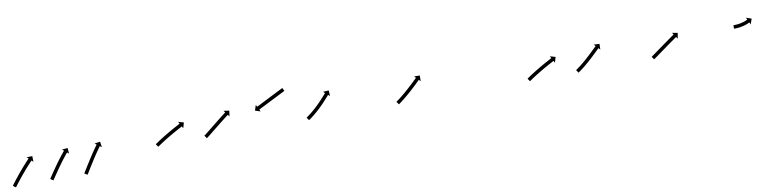

<svg xmlns="http://www.w3.org/2000/svg" viewBox="-18 -671 4360 1086"><g transform="rotate(-10 2162.5 -128.0)"><path d="M-0.5 4.8C-0.9 5.3 -1.3 5.8 -1.7 6.4L14.5 18.2C14.8 17.7 15.2 17.2 15.6 16.6C16.7 15.1 17.8 13.6 19 12.1L18.9 12.1L18.9 12.2C20.7 9.8 22.4 7.5 24.1 5.2L24.1 5.2L24.1 5.2C26.4 2.2 28.7 -0.7 30.9 -3.7L30.9 -3.7L30.9 -3.7C33.6 -7.2 36.4 -10.7 39.1 -14.2L39.1 -14.2L39.1 -14.2C42.1 -18.1 45.2 -22 48.3 -25.9L48.3 -25.9L48.3 -25.9C51.6 -30 54.9 -34.1 58.3 -38.2L58.3 -38.2L58.3 -38.2C61.7 -42.4 65.2 -46.7 68.7 -50.9L68.7 -50.9L68.7 -50.8C72.2 -55 75.7 -59.2 79.3 -63.4L79.3 -63.4L79.3 -63.4C82.7 -67.4 86.2 -71.4 89.7 -75.4L89.7 -75.4L89.7 -75.4C92.9 -79.1 96.2 -82.8 99.5 -86.5L99.5 -86.5L99.5 -86.5C102.4 -89.8 105.4 -93.1 108.4 -96.4L108.4 -96.3L108.4 -96.3C110.9 -99.1 113.5 -101.9 116 -104.6L116 -104.6L116 -104.6C118 -106.7 120 -108.8 121.9 -110.9L121.9 -110.9L121.9 -110.9C123.2 -112.3 124.5 -113.6 125.8 -114.9L125.8 -114.9L125.8 -114.9C126.2 -115.4 126.7 -115.9 127.1 -116.4L136.6 -107.3L135.9 -140L103.2 -139.3L112.7 -130.2C112.2 -129.7 111.8 -129.2 111.3 -128.8L111.3 -128.8L111.3 -128.7C110 -127.4 108.7 -126 107.4 -124.7L107.4 -124.6L107.4 -124.6C105.4 -122.5 103.4 -120.4 101.4 -118.2L101.4 -118.2L101.4 -118.2C98.8 -115.4 96.2 -112.6 93.7 -109.9L93.6 -109.8L93.6 -109.8C90.6 -106.5 87.6 -103.2 84.6 -99.8L84.6 -99.8L84.6 -99.8C81.2 -96.1 77.9 -92.3 74.6 -88.6L74.6 -88.6L74.6 -88.5C71.1 -84.5 67.6 -80.5 64.1 -76.4L64.1 -76.4L64.1 -76.4C60.5 -72.2 56.9 -67.9 53.4 -63.7L53.4 -63.7L53.3 -63.7C49.8 -59.4 46.3 -55.2 42.8 -50.9L42.8 -50.9L42.8 -50.9C39.4 -46.7 36 -42.5 32.7 -38.4L32.7 -38.4L32.7 -38.3C29.5 -34.4 26.4 -30.5 23.3 -26.6L23.3 -26.6L23.3 -26.5C20.6 -23 17.8 -19.5 15.1 -15.9L15.1 -15.9L15.1 -15.9C12.8 -12.9 10.5 -9.9 8.2 -6.8L8.2 -6.8L8.2 -6.8C6.4 -4.5 4.6 -2.1 2.9 0.2L2.9 0.2L2.9 0.2C1.8 1.7 0.6 3.2 -0.5 4.8ZM214.3 3C213.9 3.5 213.6 4.1 213.2 4.6L229.6 16C230 15.4 230.4 14.9 230.8 14.3L230.8 14.3L230.8 14.3C231.8 12.8 232.9 11.2 234 9.7L234 9.7L234 9.7C235.6 7.2 237.3 4.8 238.9 2.4C241 -0.7 243.2 -3.8 245.3 -7C247.8 -10.6 250.3 -14.3 252.8 -18L252.8 -18L252.8 -18C255.6 -22.1 258.4 -26.2 261.2 -30.3L261.2 -30.3L261.2 -30.3C264.2 -34.7 267.3 -39 270.3 -43.4L270.3 -43.4L270.3 -43.4C273.4 -47.8 276.6 -52.3 279.8 -56.8L279.8 -56.8L279.8 -56.7C282.9 -61.2 286.2 -65.6 289.4 -70.1L289.4 -70L289.4 -70C292.5 -74.3 295.7 -78.5 298.8 -82.8L298.8 -82.8L298.8 -82.8C301.8 -86.7 304.8 -90.7 307.8 -94.6L307.8 -94.6L307.8 -94.6C310.5 -98.1 313.2 -101.6 316 -105L316 -105L315.9 -105C318.3 -107.9 320.6 -110.9 323 -113.8L323 -113.8L322.9 -113.8C324.8 -116 326.6 -118.2 328.4 -120.5L328.4 -120.4L328.4 -120.4C329.6 -121.9 330.8 -123.3 332 -124.7L332 -124.7L332 -124.7C332.4 -125.2 332.8 -125.7 333.2 -126.2L343.3 -117.8L340.5 -150.4L307.8 -147.6L317.9 -139.1C317.5 -138.6 317.1 -138.1 316.6 -137.6L316.6 -137.5L316.6 -137.5C315.4 -136.1 314.2 -134.6 313 -133.2L313 -133.2L313 -133.2C311.1 -130.9 309.3 -128.6 307.4 -126.4L307.4 -126.4L307.4 -126.3C305 -123.4 302.6 -120.4 300.3 -117.5L300.3 -117.4L300.3 -117.4C297.5 -113.9 294.7 -110.4 292 -106.8L292 -106.8L291.9 -106.8C288.9 -102.8 285.9 -98.8 282.8 -94.8L282.8 -94.8L282.8 -94.8C279.6 -90.5 276.4 -86.2 273.2 -81.9L273.2 -81.9L273.2 -81.8C270 -77.4 266.7 -72.9 263.5 -68.4L263.5 -68.4L263.5 -68.4C260.3 -63.9 257.1 -59.4 253.9 -54.9L253.9 -54.8L253.9 -54.8C250.8 -50.4 247.8 -46.1 244.8 -41.7L244.7 -41.7L244.7 -41.6C241.9 -37.5 239.1 -33.4 236.3 -29.3L236.3 -29.3L236.3 -29.3C233.7 -25.6 231.2 -21.9 228.7 -18.2C226.6 -15.1 224.5 -11.9 222.4 -8.8C220.7 -6.4 219.1 -4 217.5 -1.6L217.5 -1.6L217.5 -1.6C216.4 -0.1 215.4 1.4 214.3 3L214.3 3ZM409.6 5.8C409.2 6.3 408.9 6.9 408.5 7.5L425.5 18.1C425.8 17.5 426.2 17 426.6 16.4C427.5 14.8 428.5 13.2 429.5 11.6C431.1 9.1 432.6 6.7 434.2 4.2C436.2 1 438.1 -2.2 440.1 -5.4C442.5 -9.2 444.9 -13 447.2 -16.8C449.8 -21 452.5 -25.2 455.1 -29.5L455.1 -29.5L455.1 -29.5C457.9 -34 460.8 -38.5 463.6 -43L463.6 -43L463.6 -43C466.5 -47.6 469.5 -52.2 472.4 -56.9L472.4 -56.8L472.4 -56.8C475.3 -61.5 478.3 -66.1 481.3 -70.7L481.3 -70.7L481.3 -70.6C484.2 -75.1 487.1 -79.5 490 -83.9L490 -83.9L490 -83.9C492.8 -88 495.5 -92.1 498.3 -96.2L498.3 -96.2L498.3 -96.2C500.8 -99.9 503.3 -103.5 505.8 -107.2L505.8 -107.2L505.8 -107.1C508 -110.2 510.1 -113.3 512.3 -116.3L512.3 -116.3L512.3 -116.3C514 -118.6 515.7 -121 517.4 -123.3L517.4 -123.3L517.3 -123.3C518.4 -124.8 519.5 -126.3 520.6 -127.8L520.6 -127.8L520.6 -127.8C521 -128.3 521.4 -128.8 521.8 -129.4L532.4 -121.5L527.6 -153.9L495.2 -149.1L505.8 -141.3C505.4 -140.7 505 -140.2 504.6 -139.7L504.6 -139.7L504.6 -139.7C503.4 -138.1 502.3 -136.6 501.2 -135.1L501.2 -135.1L501.2 -135.1C499.5 -132.7 497.8 -130.3 496 -128L496 -127.9L496 -127.9C493.8 -124.8 491.6 -121.7 489.5 -118.6L489.4 -118.6L489.4 -118.6C486.9 -114.9 484.3 -111.2 481.8 -107.5L481.8 -107.5L481.8 -107.5C479 -103.3 476.2 -99.2 473.4 -95L473.4 -95L473.4 -95C470.4 -90.5 467.5 -86.1 464.5 -81.6L464.5 -81.6L464.5 -81.5C461.5 -76.9 458.5 -72.3 455.6 -67.6L455.5 -67.6L455.5 -67.6C452.6 -63 449.6 -58.3 446.7 -53.6L446.7 -53.6L446.7 -53.6C443.8 -49.1 441 -44.6 438.1 -40.1L438.1 -40.1L438.1 -40.1C435.5 -35.8 432.9 -31.6 430.2 -27.4C427.9 -23.6 425.5 -19.8 423.2 -16C421.2 -12.8 419.2 -9.6 417.2 -6.4C415.6 -3.9 414.1 -1.4 412.6 1C411.6 2.6 410.6 4.2 409.6 5.8Z M837.2 -85.9C836.7 -85.6 836.1 -85.2 835.6 -84.8L847 -68.4C847.5 -68.8 848.1 -69.1 848.6 -69.5L848.6 -69.5L848.6 -69.5C850.1 -70.6 851.7 -71.6 853.2 -72.7L853.2 -72.7L853.2 -72.7C855.6 -74.3 858 -75.9 860.4 -77.6L860.3 -77.6L860.3 -77.5C863.4 -79.6 866.6 -81.7 869.7 -83.8L869.7 -83.8L869.7 -83.8C873.4 -86.2 877.1 -88.6 880.8 -91.1L880.8 -91L880.8 -91C884.9 -93.7 889.1 -96.4 893.3 -99L893.3 -99L893.3 -99C897.8 -101.8 902.3 -104.6 906.8 -107.3L906.8 -107.3L906.7 -107.3C911.4 -110.2 916.1 -113 920.8 -115.8L920.8 -115.7L920.8 -115.7C925.5 -118.5 930.2 -121.3 935 -124L935 -124L934.9 -124C939.5 -126.6 944.2 -129.2 948.8 -131.8L948.8 -131.8L948.8 -131.8C953.1 -134.3 957.4 -136.7 961.8 -139.1L961.8 -139.1L961.8 -139.1C965.7 -141.2 969.6 -143.3 973.5 -145.5L973.5 -145.5L973.5 -145.5C976.8 -147.3 980.1 -149.1 983.4 -150.8C986 -152.2 988.5 -153.6 991.1 -155C992.7 -155.9 994.4 -156.8 996 -157.7C996.6 -158 997.2 -158.3 997.8 -158.6L1004.1 -147L1013.4 -178.5L982 -187.8L988.2 -176.2C987.7 -175.9 987.1 -175.6 986.5 -175.3C984.9 -174.4 983.2 -173.5 981.6 -172.6C979 -171.2 976.4 -169.8 973.9 -168.4C970.6 -166.6 967.2 -164.8 963.9 -163L963.9 -163L963.9 -163C960 -160.9 956.1 -158.7 952.1 -156.6L952.1 -156.6L952.1 -156.6C947.7 -154.2 943.4 -151.7 939 -149.3L939 -149.3L939 -149.3C934.3 -146.6 929.7 -144 925 -141.3L925 -141.3L925 -141.3C920.2 -138.6 915.4 -135.8 910.6 -133L910.6 -133L910.6 -133C905.9 -130.1 901.1 -127.3 896.4 -124.4L896.4 -124.4L896.4 -124.4C891.8 -121.6 887.2 -118.8 882.7 -116L882.7 -115.9L882.6 -115.9C878.4 -113.3 874.2 -110.6 870 -107.9L869.9 -107.9L869.9 -107.8C866.2 -105.4 862.4 -102.9 858.6 -100.5L858.6 -100.5L858.6 -100.5C855.5 -98.4 852.3 -96.2 849.2 -94.1L849.1 -94.1L849.1 -94.1C846.7 -92.5 844.3 -90.8 841.9 -89.2L841.9 -89.2L841.9 -89.2C840.3 -88.1 838.8 -87 837.2 -85.9L837.2 -85.9Z M1116.1 -85.9C1115.6 -85.5 1115.1 -85.2 1114.6 -84.8L1126 -68.4C1126.6 -68.8 1127.1 -69.2 1127.7 -69.6C1127.7 -69.6 1127.7 -69.6 1127.7 -69.6C1127.7 -69.6 1127.7 -69.6 1127.7 -69.6C1129.3 -70.7 1130.9 -71.9 1132.4 -73C1132.4 -73 1132.4 -73 1132.4 -73.1C1132.5 -73.1 1132.5 -73.1 1132.5 -73.1C1134.8 -74.8 1137.2 -76.6 1139.5 -78.4L1139.5 -78.5L1139.5 -78.5C1142.5 -80.8 1145.5 -83.1 1148.5 -85.5L1148.5 -85.5L1148.5 -85.5C1152 -88.3 1155.5 -91.1 1159 -93.9L1159 -93.9L1159.1 -93.9C1162.9 -97 1166.8 -100.1 1170.7 -103.3C1174.9 -106.6 1179 -110 1183.2 -113.3C1187.5 -116.8 1191.7 -120.2 1196 -123.6C1200.3 -127.1 1204.6 -130.5 1208.9 -133.9L1208.9 -133.9L1208.9 -133.9C1213 -137.2 1217.2 -140.6 1221.4 -143.9L1221.4 -143.9L1221.4 -143.9C1225.3 -146.9 1229.2 -150 1233.1 -153.1L1233.1 -153.1L1233.1 -153.1C1236.6 -155.8 1240.1 -158.6 1243.6 -161.3L1243.6 -161.3L1243.6 -161.3C1246.6 -163.6 1249.5 -165.9 1252.5 -168.2L1252.5 -168.2L1252.5 -168.2C1254.8 -170 1257.1 -171.7 1259.4 -173.5L1259.4 -173.5L1259.4 -173.5C1260.9 -174.6 1262.4 -175.7 1263.9 -176.9C1264.4 -177.3 1264.9 -177.7 1265.4 -178.1L1273.4 -167.6L1277.9 -200L1245.4 -204.5L1253.4 -194C1252.8 -193.6 1252.3 -193.2 1251.8 -192.8C1250.3 -191.7 1248.8 -190.5 1247.3 -189.4L1247.3 -189.4L1247.3 -189.4C1245 -187.6 1242.7 -185.8 1240.3 -184L1240.3 -184L1240.3 -184C1237.3 -181.7 1234.3 -179.4 1231.3 -177.1L1231.3 -177.1L1231.3 -177.1C1227.8 -174.3 1224.3 -171.6 1220.7 -168.8L1220.7 -168.8L1220.7 -168.8C1216.8 -165.7 1212.9 -162.6 1209 -159.5L1209 -159.5L1209 -159.5C1204.8 -156.2 1200.6 -152.9 1196.4 -149.6L1196.4 -149.6L1196.4 -149.6C1192.1 -146.1 1187.8 -142.7 1183.5 -139.2C1179.2 -135.8 1174.9 -132.3 1170.6 -128.9C1166.5 -125.5 1162.3 -122.2 1158.2 -118.9C1154.3 -115.7 1150.4 -112.6 1146.5 -109.5L1146.5 -109.5L1146.5 -109.5C1143.1 -106.7 1139.6 -104 1136.1 -101.2L1136.1 -101.2L1136.1 -101.2C1133.2 -98.9 1130.2 -96.6 1127.3 -94.3L1127.3 -94.3L1127.3 -94.3C1125 -92.5 1122.7 -90.8 1120.4 -89C1120.4 -89 1120.5 -89.1 1120.5 -89.1C1120.5 -89.1 1120.5 -89.1 1120.5 -89.1C1119 -88 1117.6 -86.9 1116.1 -85.9C1116.1 -85.9 1116.1 -85.9 1116.1 -85.9C1116.1 -85.9 1116.1 -85.9 1116.1 -85.9ZM1602.5 -255.1C1603.1 -255.4 1603.7 -255.7 1604.3 -256L1595.3 -273.9C1594.7 -273.6 1594.1 -273.3 1593.5 -273C1591.8 -272.1 1590.2 -271.3 1588.5 -270.4C1585.9 -269.1 1583.3 -267.8 1580.7 -266.5C1577.3 -264.8 1573.9 -263.1 1570.6 -261.4C1566.6 -259.4 1562.6 -257.4 1558.6 -255.4C1554.2 -253.1 1549.7 -250.9 1545.3 -248.7C1540.5 -246.3 1535.7 -243.9 1531 -241.5C1526.1 -239 1521.2 -236.5 1516.2 -234C1511.3 -231.5 1506.4 -229.1 1501.5 -226.6C1496.7 -224.2 1492 -221.8 1487.2 -219.4C1482.8 -217.2 1478.3 -214.9 1473.9 -212.7C1469.9 -210.7 1465.9 -208.7 1461.9 -206.6C1458.5 -204.9 1455.2 -203.2 1451.8 -201.5C1449.2 -200.2 1446.6 -198.9 1444 -197.6C1442.3 -196.8 1440.7 -195.9 1439 -195.1C1438.4 -194.8 1437.8 -194.5 1437.2 -194.2L1431.3 -206L1421 -174.8L1452.1 -164.6L1446.2 -176.3C1446.8 -176.6 1447.4 -176.9 1448 -177.2C1449.7 -178.1 1451.3 -178.9 1453 -179.8C1455.6 -181.1 1458.2 -182.4 1460.8 -183.7C1464.2 -185.4 1467.5 -187.1 1470.9 -188.8C1474.9 -190.8 1478.9 -192.8 1482.9 -194.8C1487.3 -197.1 1491.8 -199.3 1496.2 -201.5C1501 -203.9 1505.7 -206.3 1510.5 -208.7C1515.4 -211.2 1520.3 -213.7 1525.2 -216.2C1530.2 -218.6 1535.1 -221.1 1540 -223.6C1544.7 -226 1549.5 -228.4 1554.3 -230.8C1558.7 -233 1563.2 -235.3 1567.6 -237.5C1571.6 -239.5 1575.6 -241.5 1579.6 -243.5C1583 -245.2 1586.3 -246.9 1589.7 -248.6C1592.3 -250 1594.9 -251.3 1597.5 -252.6C1599.2 -253.4 1600.8 -254.3 1602.5 -255.1Z M1703.2 -85.9C1702.6 -85.5 1702.1 -85.2 1701.6 -84.8L1713 -68.4C1713.6 -68.8 1714.1 -69.2 1714.7 -69.5L1714.7 -69.6L1714.7 -69.6C1716.2 -70.6 1717.8 -71.7 1719.3 -72.9L1719.3 -72.9L1719.3 -72.9C1721.7 -74.6 1724.1 -76.3 1726.5 -78.1C1726.5 -78.1 1726.5 -78.1 1726.5 -78.1C1726.5 -78.1 1726.5 -78.1 1726.5 -78.1C1729.6 -80.4 1732.6 -82.7 1735.7 -85C1735.7 -85 1735.7 -85.1 1735.7 -85.1C1735.7 -85.1 1735.7 -85.1 1735.7 -85.1C1739.3 -87.9 1742.8 -90.7 1746.4 -93.5C1746.4 -93.5 1746.4 -93.5 1746.4 -93.5C1746.4 -93.5 1746.4 -93.6 1746.4 -93.6C1750.3 -96.8 1754.2 -100 1758.1 -103.3C1758.1 -103.3 1758.1 -103.3 1758.1 -103.3C1758.1 -103.3 1758.1 -103.3 1758.1 -103.3C1762.2 -106.8 1766.3 -110.4 1770.3 -114C1770.3 -114 1770.3 -114 1770.3 -114C1770.3 -114.1 1770.4 -114.1 1770.4 -114.1C1774.5 -117.8 1778.5 -121.6 1782.6 -125.4C1782.6 -125.4 1782.6 -125.5 1782.6 -125.5C1782.6 -125.5 1782.6 -125.5 1782.6 -125.5C1786.7 -129.4 1790.6 -133.3 1794.6 -137.2C1794.6 -137.2 1794.6 -137.2 1794.6 -137.2C1794.6 -137.2 1794.6 -137.3 1794.6 -137.3C1798.4 -141.1 1802.2 -144.9 1805.9 -148.8C1805.9 -148.8 1805.9 -148.8 1805.9 -148.9C1805.9 -148.9 1805.9 -148.9 1805.9 -148.9C1809.4 -152.5 1812.8 -156.2 1816.2 -159.9L1816.2 -159.9L1816.2 -159.9C1819.3 -163.3 1822.3 -166.6 1825.3 -169.9L1825.3 -169.9L1825.3 -170C1827.8 -172.8 1830.4 -175.6 1832.9 -178.5L1832.9 -178.5L1832.9 -178.5C1834.8 -180.7 1836.7 -182.8 1838.7 -185C1839.9 -186.4 1841.1 -187.9 1842.4 -189.3C1842.8 -189.8 1843.2 -190.3 1843.7 -190.8L1853.6 -182.1L1851.5 -214.8L1818.8 -212.6L1828.7 -203.9C1828.2 -203.4 1827.8 -203 1827.3 -202.5C1826.1 -201 1824.9 -199.6 1823.6 -198.2C1821.7 -196.1 1819.8 -193.9 1817.9 -191.7L1817.9 -191.7L1817.9 -191.7C1815.4 -188.9 1812.9 -186.1 1810.4 -183.3L1810.4 -183.3L1810.4 -183.3C1807.5 -180 1804.5 -176.7 1801.5 -173.4L1801.5 -173.4L1801.5 -173.5C1798.2 -169.8 1794.8 -166.2 1791.4 -162.6C1791.4 -162.6 1791.4 -162.6 1791.4 -162.6C1791.4 -162.7 1791.4 -162.7 1791.4 -162.7C1787.8 -158.8 1784.1 -155.1 1780.4 -151.3C1780.4 -151.3 1780.4 -151.3 1780.4 -151.3C1780.4 -151.3 1780.4 -151.4 1780.4 -151.4C1776.6 -147.5 1772.7 -143.7 1768.8 -139.9C1768.8 -139.9 1768.8 -139.9 1768.8 -139.9C1768.8 -140 1768.8 -140 1768.8 -140C1764.9 -136.2 1760.9 -132.5 1756.9 -128.8C1756.9 -128.8 1756.9 -128.9 1756.9 -128.9C1756.9 -128.9 1756.9 -128.9 1756.9 -128.9C1753 -125.4 1749.1 -121.9 1745.1 -118.5C1745.1 -118.5 1745.1 -118.5 1745.1 -118.5C1745.1 -118.5 1745.1 -118.5 1745.1 -118.5C1741.4 -115.3 1737.6 -112.2 1733.8 -109C1733.8 -109 1733.8 -109.1 1733.8 -109.1C1733.8 -109.1 1733.8 -109.1 1733.8 -109.1C1730.4 -106.3 1726.9 -103.6 1723.4 -100.9C1723.4 -100.9 1723.5 -100.9 1723.5 -100.9C1723.5 -100.9 1723.5 -100.9 1723.5 -100.9C1720.5 -98.6 1717.6 -96.4 1714.6 -94.2C1714.6 -94.2 1714.6 -94.2 1714.6 -94.2C1714.6 -94.2 1714.6 -94.2 1714.6 -94.2C1712.3 -92.5 1710 -90.8 1707.7 -89.1L1707.7 -89.1L1707.7 -89.1C1706.2 -88 1704.7 -87 1703.2 -85.9L1703.2 -85.9Z M2219.2 -85.9C2218.7 -85.5 2218.1 -85.2 2217.6 -84.8L2229 -68.4C2229.5 -68.8 2230.1 -69.1 2230.6 -69.5L2230.6 -69.5L2230.7 -69.5C2232.2 -70.6 2233.8 -71.7 2235.3 -72.8C2235.3 -72.8 2235.3 -72.9 2235.3 -72.9C2235.4 -72.9 2235.4 -72.9 2235.4 -72.9C2237.8 -74.6 2240.1 -76.4 2242.5 -78.1C2242.5 -78.1 2242.5 -78.1 2242.5 -78.1C2242.5 -78.1 2242.5 -78.1 2242.5 -78.1C2245.6 -80.4 2248.6 -82.7 2251.7 -85.1C2251.7 -85.1 2251.7 -85.1 2251.7 -85.1C2251.7 -85.1 2251.7 -85.1 2251.7 -85.1C2255.3 -87.9 2258.8 -90.7 2262.3 -93.5C2262.3 -93.5 2262.3 -93.5 2262.4 -93.5C2262.4 -93.5 2262.4 -93.5 2262.4 -93.5C2266.3 -96.7 2270.2 -99.9 2274 -103.1C2274 -103.1 2274.1 -103.1 2274.1 -103.1C2274.1 -103.1 2274.1 -103.1 2274.1 -103.1C2278.2 -106.5 2282.3 -110 2286.4 -113.5L2286.4 -113.5L2286.4 -113.5C2290.6 -117.1 2294.8 -120.8 2298.9 -124.4L2299 -124.4L2299 -124.5C2303.1 -128.1 2307.2 -131.8 2311.4 -135.5L2311.4 -135.5L2311.4 -135.5C2315.3 -139.1 2319.3 -142.8 2323.2 -146.4L2323.3 -146.4L2323.3 -146.4C2326.9 -149.8 2330.6 -153.2 2334.2 -156.6L2334.3 -156.7L2334.3 -156.7C2337.5 -159.7 2340.8 -162.8 2344 -165.9L2344 -165.9L2344 -165.9C2346.8 -168.6 2349.5 -171.2 2352.2 -173.8L2352.2 -173.8L2352.3 -173.8C2354.3 -175.9 2356.4 -177.9 2358.5 -179.9L2358.5 -179.9L2358.5 -180C2359.9 -181.3 2361.2 -182.6 2362.6 -183.9C2363 -184.4 2363.5 -184.8 2364 -185.3L2373.2 -175.9L2373.5 -208.7L2340.7 -208.9L2350 -199.6C2349.5 -199.1 2349 -198.6 2348.6 -198.2C2347.2 -196.9 2345.9 -195.6 2344.6 -194.2L2344.6 -194.3L2344.6 -194.3C2342.5 -192.2 2340.4 -190.2 2338.3 -188.2L2338.3 -188.2L2338.3 -188.2C2335.6 -185.6 2332.9 -183 2330.2 -180.4L2330.2 -180.4L2330.2 -180.4C2327 -177.3 2323.8 -174.3 2320.5 -171.2L2320.6 -171.2L2320.6 -171.2C2316.9 -167.8 2313.3 -164.4 2309.7 -161.1L2309.7 -161.1L2309.7 -161.1C2305.8 -157.5 2301.9 -153.9 2297.9 -150.3L2298 -150.4L2298 -150.4C2293.9 -146.7 2289.8 -143.1 2285.7 -139.4L2285.7 -139.4L2285.7 -139.5C2281.6 -135.8 2277.5 -132.3 2273.4 -128.7L2273.4 -128.7L2273.4 -128.7C2269.4 -125.3 2265.3 -121.8 2261.3 -118.5C2261.3 -118.5 2261.3 -118.5 2261.3 -118.5C2261.3 -118.5 2261.3 -118.5 2261.3 -118.5C2257.5 -115.3 2253.7 -112.2 2249.8 -109.1C2249.8 -109.1 2249.8 -109.1 2249.8 -109.1C2249.8 -109.1 2249.8 -109.1 2249.8 -109.1C2246.4 -106.4 2242.9 -103.6 2239.4 -100.9C2239.4 -100.9 2239.4 -100.9 2239.4 -100.9C2239.5 -100.9 2239.5 -100.9 2239.5 -100.9C2236.5 -98.6 2233.5 -96.4 2230.5 -94.1C2230.5 -94.1 2230.6 -94.2 2230.6 -94.2C2230.6 -94.2 2230.6 -94.2 2230.6 -94.2C2228.3 -92.5 2226 -90.8 2223.6 -89.1C2223.6 -89.1 2223.7 -89.1 2223.7 -89.1C2223.7 -89.1 2223.7 -89.1 2223.7 -89.1C2222.2 -88 2220.7 -87 2219.2 -85.9L2219.2 -85.9Z M2972.2 -85.9C2971.7 -85.6 2971.1 -85.2 2970.6 -84.8L2982 -68.4C2982.5 -68.8 2983.1 -69.1 2983.6 -69.5L2983.6 -69.5L2983.6 -69.5C2985.1 -70.6 2986.7 -71.6 2988.2 -72.7L2988.2 -72.7L2988.2 -72.7C2990.6 -74.3 2993 -75.9 2995.4 -77.6L2995.3 -77.6L2995.3 -77.5C2998.4 -79.6 3001.6 -81.7 3004.7 -83.8L3004.7 -83.8L3004.7 -83.8C3008.4 -86.2 3012.1 -88.6 3015.8 -91.1L3015.8 -91L3015.8 -91C3019.9 -93.7 3024.1 -96.4 3028.3 -99L3028.3 -99L3028.3 -99C3032.8 -101.8 3037.3 -104.6 3041.8 -107.3L3041.8 -107.3L3041.7 -107.3C3046.4 -110.2 3051.1 -113 3055.8 -115.8L3055.8 -115.7L3055.8 -115.7C3060.5 -118.5 3065.2 -121.3 3070 -124L3070 -124L3069.9 -124C3074.5 -126.6 3079.2 -129.2 3083.8 -131.8L3083.8 -131.8L3083.8 -131.8C3088.1 -134.3 3092.4 -136.7 3096.8 -139.1L3096.8 -139.1L3096.8 -139.1C3100.7 -141.2 3104.6 -143.3 3108.5 -145.5L3108.5 -145.5L3108.5 -145.5C3111.8 -147.3 3115.1 -149.1 3118.4 -150.8C3121 -152.2 3123.5 -153.6 3126.1 -155C3127.7 -155.9 3129.4 -156.8 3131 -157.7C3131.6 -158 3132.2 -158.3 3132.8 -158.6L3139.1 -147L3148.4 -178.5L3117 -187.8L3123.2 -176.2C3122.7 -175.9 3122.1 -175.6 3121.5 -175.3C3119.9 -174.4 3118.2 -173.5 3116.6 -172.6C3114 -171.2 3111.4 -169.8 3108.9 -168.4C3105.6 -166.6 3102.2 -164.8 3098.9 -163L3098.9 -163L3098.9 -163C3095 -160.9 3091.1 -158.7 3087.1 -156.6L3087.1 -156.6L3087.1 -156.6C3082.7 -154.2 3078.4 -151.7 3074 -149.3L3074 -149.3L3074 -149.3C3069.3 -146.6 3064.7 -144 3060 -141.3L3060 -141.3L3060 -141.3C3055.2 -138.6 3050.4 -135.8 3045.6 -133L3045.6 -133L3045.6 -133C3040.9 -130.1 3036.1 -127.3 3031.4 -124.4L3031.4 -124.4L3031.4 -124.4C3026.8 -121.6 3022.2 -118.8 3017.7 -116L3017.7 -115.9L3017.6 -115.9C3013.4 -113.3 3009.2 -110.6 3005 -107.9L3004.9 -107.9L3004.9 -107.8C3001.2 -105.4 2997.4 -102.9 2993.6 -100.5L2993.6 -100.5L2993.6 -100.5C2990.5 -98.4 2987.3 -96.2 2984.2 -94.1L2984.1 -94.1L2984.1 -94.1C2981.7 -92.5 2979.3 -90.8 2976.9 -89.2L2976.9 -89.2L2976.9 -89.2C2975.3 -88.1 2973.8 -87 2972.2 -85.9L2972.2 -85.9Z M3251.2 -85.9C3250.6 -85.5 3250.1 -85.2 3249.6 -84.8L3261 -68.4C3261.6 -68.8 3262.1 -69.2 3262.7 -69.5L3262.7 -69.5L3262.7 -69.6C3264.2 -70.6 3265.8 -71.7 3267.3 -72.8L3267.3 -72.9L3267.3 -72.9C3269.7 -74.6 3272.1 -76.3 3274.5 -78C3274.5 -78 3274.5 -78.1 3274.5 -78.1C3274.5 -78.1 3274.5 -78.1 3274.5 -78.1C3277.6 -80.4 3280.6 -82.6 3283.7 -84.9C3283.7 -84.9 3283.7 -85 3283.7 -85C3283.7 -85 3283.7 -85 3283.7 -85C3287.3 -87.7 3290.9 -90.5 3294.4 -93.3C3294.4 -93.3 3294.4 -93.3 3294.4 -93.3C3294.4 -93.3 3294.5 -93.3 3294.5 -93.3C3298.4 -96.5 3302.3 -99.7 3306.2 -102.9C3306.2 -102.9 3306.2 -102.9 3306.2 -102.9C3306.2 -102.9 3306.2 -102.9 3306.2 -102.9C3310.4 -106.4 3314.5 -109.8 3318.5 -113.3C3318.5 -113.3 3318.6 -113.3 3318.6 -113.4C3318.6 -113.4 3318.6 -113.4 3318.6 -113.4C3322.8 -117 3326.9 -120.7 3331.1 -124.4C3331.1 -124.4 3331.1 -124.4 3331.1 -124.4C3331.1 -124.4 3331.1 -124.4 3331.1 -124.4C3335.2 -128.1 3339.3 -131.8 3343.4 -135.6L3343.4 -135.6L3343.5 -135.6C3347.4 -139.2 3351.3 -142.9 3355.2 -146.6L3355.2 -146.6L3355.2 -146.6C3358.9 -150 3362.5 -153.5 3366.1 -156.9L3366.1 -156.9L3366.1 -156.9C3369.3 -160 3372.6 -163.1 3375.8 -166.2C3378.5 -168.8 3381.2 -171.4 3383.9 -174C3386 -176.1 3388.1 -178.1 3390.2 -180.1L3390.2 -180.1L3390.2 -180.1C3391.6 -181.3 3392.9 -182.6 3394.3 -183.9C3394.8 -184.4 3395.2 -184.8 3395.7 -185.3L3404.8 -175.7L3405.7 -208.5L3372.9 -209.4L3382 -199.8C3381.5 -199.3 3381 -198.9 3380.5 -198.4C3379.2 -197.1 3377.8 -195.8 3376.4 -194.5L3376.4 -194.5L3376.4 -194.5C3374.3 -192.5 3372.2 -190.5 3370.1 -188.5C3367.4 -185.9 3364.7 -183.3 3361.9 -180.6C3358.7 -177.6 3355.5 -174.5 3352.3 -171.4L3352.3 -171.4L3352.3 -171.4C3348.7 -168 3345.1 -164.5 3341.5 -161.1L3341.5 -161.1L3341.5 -161.1C3337.6 -157.5 3333.8 -153.9 3329.9 -150.3L3329.9 -150.3L3329.9 -150.3C3325.9 -146.6 3321.8 -142.9 3317.7 -139.3C3317.7 -139.3 3317.8 -139.3 3317.8 -139.3C3317.8 -139.3 3317.8 -139.3 3317.8 -139.3C3313.7 -135.7 3309.6 -132.1 3305.5 -128.5C3305.5 -128.5 3305.5 -128.5 3305.5 -128.5C3305.5 -128.5 3305.5 -128.5 3305.5 -128.5C3301.5 -125.1 3297.5 -121.7 3293.4 -118.3C3293.4 -118.3 3293.4 -118.3 3293.4 -118.3C3293.5 -118.3 3293.5 -118.3 3293.5 -118.3C3289.7 -115.2 3285.8 -112.1 3282 -109C3282 -109 3282 -109 3282 -109C3282 -109 3282 -109 3282 -109C3278.5 -106.3 3275 -103.5 3271.5 -100.8C3271.5 -100.8 3271.6 -100.9 3271.6 -100.9C3271.6 -100.9 3271.6 -100.9 3271.6 -100.9C3268.6 -98.6 3265.6 -96.4 3262.6 -94.2C3262.6 -94.2 3262.6 -94.2 3262.6 -94.2C3262.7 -94.2 3262.7 -94.2 3262.7 -94.2C3260.3 -92.5 3258 -90.8 3255.7 -89.1L3255.7 -89.1L3255.7 -89.1C3254.2 -88 3252.7 -87 3251.2 -85.9L3251.2 -85.9Z M3685.2 -85.9C3684.7 -85.6 3684.1 -85.2 3683.6 -84.8L3695 -68.4C3695.5 -68.8 3696.1 -69.1 3696.6 -69.5L3696.6 -69.5L3696.6 -69.5C3698.2 -70.6 3699.7 -71.7 3701.3 -72.8L3701.3 -72.8L3701.3 -72.8C3703.7 -74.5 3706.1 -76.2 3708.4 -77.9L3708.4 -77.9L3708.5 -77.9C3711.5 -80.1 3714.6 -82.3 3717.7 -84.5C3721.3 -87.1 3724.9 -89.7 3728.5 -92.4C3732.6 -95.3 3736.6 -98.2 3740.7 -101.1C3745 -104.3 3749.3 -107.4 3753.6 -110.5C3758.1 -113.7 3762.5 -116.9 3767 -120.1C3771.4 -123.4 3775.9 -126.6 3780.4 -129.8C3784.7 -132.9 3789 -136 3793.4 -139.1C3797.4 -141.9 3801.5 -144.8 3805.5 -147.7C3809.1 -150.3 3812.8 -152.9 3816.4 -155.4C3819.5 -157.6 3822.6 -159.8 3825.7 -161.9C3828 -163.6 3830.4 -165.2 3832.8 -166.9C3834.3 -168 3835.9 -169 3837.4 -170.1C3837.9 -170.5 3838.5 -170.9 3839 -171.2L3846.5 -160.4L3852.4 -192.7L3820.1 -198.5L3827.6 -187.7C3827.1 -187.3 3826.5 -186.9 3826 -186.5C3824.4 -185.5 3822.9 -184.4 3821.4 -183.3C3819 -181.6 3816.6 -180 3814.2 -178.3C3811.1 -176.1 3808 -174 3804.9 -171.8C3801.2 -169.2 3797.6 -166.6 3793.9 -164C3789.9 -161.1 3785.8 -158.2 3781.7 -155.3C3777.4 -152.2 3773.1 -149.1 3768.7 -146C3764.2 -142.8 3759.8 -139.6 3755.3 -136.4C3750.8 -133.2 3746.4 -129.9 3741.9 -126.7C3737.6 -123.6 3733.3 -120.5 3728.9 -117.3C3724.9 -114.4 3720.9 -111.5 3716.8 -108.6C3713.2 -106 3709.6 -103.3 3706 -100.7C3702.9 -98.5 3699.9 -96.3 3696.8 -94.1L3696.8 -94.2L3696.8 -94.2C3694.5 -92.5 3692.1 -90.8 3689.7 -89.1L3689.7 -89.1L3689.7 -89.1C3688.2 -88.1 3686.7 -87 3685.2 -85.9L3685.2 -85.9Z M4171.1 -180.5C4170.8 -180.5 4170.4 -180.5 4170.1 -180.5L4169.9 -160.5C4170.2 -160.5 4170.6 -160.5 4170.9 -160.5L4170.9 -160.5L4170.9 -160.5C4171.9 -160.5 4172.9 -160.5 4173.9 -160.5C4173.9 -160.5 4173.9 -160.5 4173.9 -160.5C4173.9 -160.5 4173.9 -160.5 4173.9 -160.5C4175.5 -160.5 4177 -160.5 4178.5 -160.6C4178.5 -160.6 4178.5 -160.6 4178.6 -160.6C4178.6 -160.6 4178.6 -160.6 4178.6 -160.6C4180.6 -160.6 4182.6 -160.7 4184.5 -160.8C4184.5 -160.8 4184.6 -160.8 4184.6 -160.8C4184.6 -160.8 4184.6 -160.8 4184.6 -160.8C4187 -160.9 4189.3 -161.1 4191.6 -161.3C4191.6 -161.3 4191.7 -161.3 4191.7 -161.3C4191.7 -161.3 4191.8 -161.3 4191.8 -161.3C4194.4 -161.5 4197 -161.8 4199.6 -162.1C4199.6 -162.1 4199.6 -162.1 4199.6 -162.1C4199.7 -162.1 4199.7 -162.1 4199.7 -162.1C4202.5 -162.5 4205.2 -162.9 4208 -163.3C4208 -163.3 4208 -163.3 4208.1 -163.3C4208.1 -163.4 4208.2 -163.4 4208.2 -163.4C4211 -163.8 4213.8 -164.4 4216.7 -165C4216.7 -165 4216.7 -165 4216.8 -165C4216.8 -165 4216.8 -165 4216.8 -165C4219.7 -165.6 4222.5 -166.3 4225.3 -167C4225.3 -167 4225.3 -167 4225.4 -167C4225.4 -167 4225.4 -167 4225.4 -167C4228.1 -167.7 4230.9 -168.5 4233.5 -169.3C4233.5 -169.3 4233.6 -169.3 4233.6 -169.3C4233.6 -169.3 4233.7 -169.3 4233.7 -169.3C4236.2 -170.1 4238.7 -170.9 4241.2 -171.8C4241.2 -171.8 4241.2 -171.8 4241.2 -171.8C4241.3 -171.8 4241.3 -171.8 4241.3 -171.8C4243.5 -172.6 4245.7 -173.5 4247.9 -174.3C4247.9 -174.3 4248 -174.3 4248 -174.3C4248 -174.3 4248 -174.3 4248 -174.3C4249.9 -175.1 4251.7 -175.9 4253.6 -176.6C4253.6 -176.6 4253.6 -176.6 4253.6 -176.7C4253.6 -176.7 4253.6 -176.7 4253.6 -176.7C4255.1 -177.3 4256.5 -177.9 4257.9 -178.6C4257.9 -178.6 4257.9 -178.6 4257.9 -178.6C4257.9 -178.6 4257.9 -178.6 4257.9 -178.6C4258.8 -179 4259.7 -179.4 4260.6 -179.9L4260.6 -179.9L4260.6 -179.9C4260.9 -180 4261.3 -180.2 4261.6 -180.3L4267.4 -168.5L4278 -199.5L4247 -210.1L4252.8 -198.3C4252.5 -198.2 4252.2 -198 4251.9 -197.9L4251.9 -197.9L4251.9 -197.9C4251.1 -197.5 4250.3 -197.1 4249.4 -196.7C4249.4 -196.7 4249.4 -196.7 4249.5 -196.7C4249.5 -196.7 4249.5 -196.7 4249.5 -196.7C4248.2 -196.1 4246.9 -195.6 4245.6 -195C4245.6 -195 4245.6 -195 4245.6 -195C4245.7 -195 4245.7 -195 4245.7 -195C4244 -194.3 4242.3 -193.6 4240.6 -192.9C4240.6 -192.9 4240.6 -192.9 4240.6 -192.9C4240.7 -192.9 4240.7 -192.9 4240.7 -192.9C4238.6 -192.2 4236.6 -191.4 4234.5 -190.7C4234.5 -190.7 4234.6 -190.7 4234.6 -190.7C4234.6 -190.7 4234.7 -190.7 4234.7 -190.7C4232.4 -189.9 4230 -189.1 4227.7 -188.4C4227.7 -188.4 4227.7 -188.4 4227.8 -188.4C4227.8 -188.4 4227.8 -188.5 4227.8 -188.5C4225.3 -187.7 4222.8 -187 4220.3 -186.3C4220.3 -186.3 4220.3 -186.3 4220.4 -186.4C4220.4 -186.4 4220.4 -186.4 4220.4 -186.4C4217.8 -185.7 4215.2 -185.1 4212.6 -184.5C4212.6 -184.5 4212.6 -184.5 4212.6 -184.5C4212.7 -184.6 4212.7 -184.6 4212.7 -184.6C4210.1 -184 4207.4 -183.5 4204.7 -183.1C4204.7 -183.1 4204.8 -183.1 4204.8 -183.1C4204.8 -183.1 4204.9 -183.1 4204.9 -183.1C4202.3 -182.7 4199.7 -182.3 4197.1 -182C4197.1 -182 4197.1 -182 4197.2 -182C4197.2 -182 4197.2 -182 4197.2 -182C4194.8 -181.7 4192.4 -181.4 4189.9 -181.2C4189.9 -181.2 4190 -181.2 4190 -181.2C4190 -181.2 4190 -181.2 4190 -181.2C4187.9 -181 4185.7 -180.9 4183.5 -180.8C4183.5 -180.8 4183.5 -180.8 4183.5 -180.8C4183.5 -180.8 4183.6 -180.8 4183.6 -180.8C4181.7 -180.7 4179.9 -180.6 4178 -180.6C4178 -180.6 4178 -180.6 4178 -180.6C4178.1 -180.6 4178.1 -180.6 4178.1 -180.6C4176.6 -180.5 4175.2 -180.5 4173.8 -180.5C4173.8 -180.5 4173.8 -180.5 4173.8 -180.5C4173.8 -180.5 4173.8 -180.5 4173.8 -180.5C4172.9 -180.5 4172 -180.5 4171.1 -180.5L4171.1 -180.5Z"/></g></svg>

Font: FRB American Cursive Just Arrows Extralight
Style: Italic
Weight: 200
Italic angle: -25°
Version: Version 2.0;Modular Font Editor K font №1